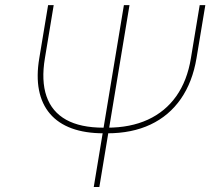

<svg xmlns="http://www.w3.org/2000/svg" viewBox="-20 -748 861 768"><path d="M778.8 -727.5H801.3L766.1 -515.6Q750 -419.4 703.1 -352.1Q656.2 -284.7 582 -249.8Q507.8 -214.8 409.2 -214.8H394.5Q320.8 -214.8 266.8 -234.6Q212.9 -254.4 179.9 -293Q147 -331.5 136 -387.5Q125 -443.4 137.2 -515.6L172.4 -727.5H194.8L159.7 -515.6Q144.5 -425.3 166 -363Q187.5 -300.8 244.6 -269Q301.8 -237.3 394 -237.3H408.7Q501.5 -237.3 571.3 -269.3Q641.1 -301.3 685.1 -363.3Q729 -425.3 743.7 -515.6ZM475.6 -727.5H498L377.4 0H355Z"/></svg>

Font: Inter 24pt Thin
Style: Italic
Weight: 250
Italic angle: -9.3988°
Version: Version 4.001;git-66647c0bb